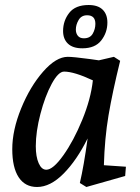

<svg xmlns="http://www.w3.org/2000/svg" viewBox="-20 -736 560 767"><path d="M29 -140Q29 -216 64.5 -303Q100 -390 152 -449.5Q204 -509 251 -509Q273 -509 340 -500L375 -495L435 -509L460 -493Q429 -367 413.5 -275Q398 -183 395 -76L483 -70L480 -33L325 11L299 -5Q315 -73 330 -183Q287 -96 234 -42.5Q181 11 128 11Q80 11 54.5 -28Q29 -67 29 -140ZM165 -58Q192 -58 233 -115.5Q274 -173 308.5 -257Q343 -341 351 -415Q276 -450 236 -450Q213 -450 186.5 -401Q160 -352 141.5 -281Q123 -210 123 -152Q123 -110 134.5 -84Q146 -58 165 -58ZM232 -612Q232 -653 256.5 -684.5Q281 -716 334 -716Q371 -716 390 -697.5Q409 -679 409 -646Q409 -606 384.5 -574.5Q360 -543 309 -543Q271 -543 251.5 -561.5Q232 -580 232 -612ZM361 -641Q361 -675 328 -675Q305 -675 294 -656Q283 -637 283 -618Q283 -603 291 -593Q299 -583 315 -583Q340 -583 350.5 -601.5Q361 -620 361 -641Z"/></svg>

Font: Andada Pro Medium
Style: Italic
Weight: 500
Italic angle: -7°
Designer: Carolina Giovagnoli
Foundry: Huerta Tipografica
Version: Version 3.005; ttfautohint (v1.8.4)